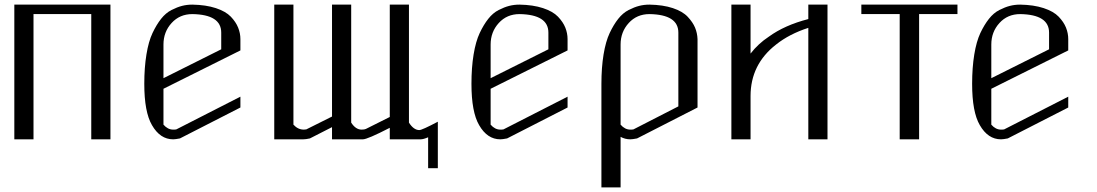

<svg xmlns="http://www.w3.org/2000/svg" viewBox="-20 -603 4748 831"><path d="M458 -583V0H375V-542H125V0H42V-583Z M812.5 -583Q871.1 -582 914.1 -567.9Q957 -553.7 979 -530.8Q1001 -507.8 1010.7 -483.4Q1020.5 -459 1020.5 -433.6V-384.8L687.5 -218.8V-63.5Q706.1 -42 729.5 -42Q739.3 -42 743.2 -43L1020.5 -184.6V-137.7L758.8 -3.9Q739.3 0 729.5 0Q672.9 0 637.7 -61.5Q604.5 -118.2 604.5 -240.2Q604.5 -310.5 613.8 -367.2Q623 -423.8 640.1 -460Q657.2 -496.1 677.2 -521.5Q697.3 -546.9 722.2 -559.6Q747.1 -572.3 768.1 -577.6Q789.1 -583 812.5 -583ZM812.5 -542Q757.8 -542 722.7 -503.4Q687.5 -464.8 687.5 -410.2V-264.6L937.5 -389.6V-461.9Q937.5 -540 812.5 -542Z M1750 -583V-72.3Q1770.5 -40 1794.9 -40Q1806.6 -40 1875 -76.2V125H1833V-8.8Q1812.5 0 1800.8 0H1667V-49.8Q1570.3 0 1550.8 0H1417V-52.7L1321.3 -3.9Q1303.7 0 1293 0H1167V-583H1250V-63.5Q1269.5 -42 1294.9 -42Q1301.8 -42 1305.7 -43L1417 -98.6V-583H1500V-72.3Q1519.5 -42 1544.9 -42Q1557.6 -42 1563.5 -44.9L1667 -96.7V-583Z M2228.5 -583Q2287.1 -582 2330.1 -567.9Q2373 -553.7 2395 -530.8Q2417 -507.8 2426.8 -483.4Q2436.5 -459 2436.5 -433.6V-384.8L2103.5 -218.8V-63.5Q2122.1 -42 2145.5 -42Q2155.3 -42 2159.2 -43L2436.5 -184.6V-137.7L2174.8 -3.9Q2155.3 0 2145.5 0Q2088.9 0 2053.7 -61.5Q2020.5 -118.2 2020.5 -240.2Q2020.5 -310.5 2029.8 -367.2Q2039.1 -423.8 2056.2 -460Q2073.2 -496.1 2093.3 -521.5Q2113.3 -546.9 2138.2 -559.6Q2163.1 -572.3 2184.1 -577.6Q2205.1 -583 2228.5 -583ZM2228.5 -542Q2173.8 -542 2138.7 -503.4Q2103.5 -464.8 2103.5 -410.2V-264.6L2353.5 -389.6V-461.9Q2353.5 -540 2228.5 -542Z M2791 -542Q2736.3 -542 2701.2 -503.4Q2666 -464.8 2666 -410.2V-63.5Q2684.6 -42 2708 -42Q2717.8 -42 2721.7 -43L2916 -142.6V-461.9Q2916 -540 2791 -542ZM2791 -583Q2849.6 -582 2892.1 -567.9Q2934.6 -553.7 2956.5 -530.3Q2978.5 -506.8 2988.3 -483.4Q2998 -460 2999 -433.6V-137.7L2737.3 -3.9Q2717.8 0 2708 0Q2685.5 0 2666 -10.7V208H2583V-240.2Q2583 -310.5 2592.3 -367.2Q2601.6 -423.8 2618.7 -460Q2635.7 -496.1 2655.8 -521.5Q2675.8 -546.9 2700.7 -559.6Q2725.6 -572.3 2746.6 -577.6Q2767.6 -583 2791 -583Z M3478.5 -583H3561.5V0H3478.5V-482.4Q3396.5 -456.1 3338.9 -410.2Q3228.5 -324.2 3228.5 -187.5V0H3145.5V-583H3228.5V-371.1Q3261.7 -414.1 3307.6 -444.3Q3376 -494.1 3478.5 -520.5Z M4124 -583V-542H3958V0H3874V-542H3708V-583Z M4395.5 -583Q4454.1 -582 4497.1 -567.9Q4540 -553.7 4562 -530.8Q4584 -507.8 4593.8 -483.4Q4603.5 -459 4603.5 -433.6V-384.8L4270.5 -218.8V-63.5Q4289.1 -42 4312.5 -42Q4322.3 -42 4326.2 -43L4603.5 -184.6V-137.7L4341.8 -3.9Q4322.3 0 4312.5 0Q4255.9 0 4220.7 -61.5Q4187.5 -118.2 4187.5 -240.2Q4187.5 -310.5 4196.8 -367.2Q4206.1 -423.8 4223.1 -460Q4240.2 -496.1 4260.3 -521.5Q4280.3 -546.9 4305.2 -559.6Q4330.1 -572.3 4351.1 -577.6Q4372.1 -583 4395.5 -583ZM4395.5 -542Q4340.8 -542 4305.7 -503.4Q4270.5 -464.8 4270.5 -410.2V-264.6L4520.5 -389.6V-461.9Q4520.5 -540 4395.5 -542Z"/></svg>

Font: wanta
Style: Medium
Weight: 500
Version: Version 0.91